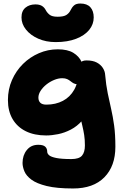

<svg xmlns="http://www.w3.org/2000/svg" viewBox="-20 -810 700 1090"><path d="M395 260Q302 260 245 246Q188 232 158.5 210Q129 188 118.5 162.5Q108 137 108 115Q108 72 132 42Q156 12 197 12Q225 12 236.5 22.5Q248 33 248 51Q248 62 259 71.5Q270 81 300 87Q330 93 385 93Q429 93 445.5 73.5Q462 54 462 16Q462 -17 458 -43Q454 -69 448 -93.5Q442 -118 436 -146.5Q430 -175 425 -212L489 -205Q474 -157 446 -125Q418 -93 382.5 -74.5Q347 -56 310.5 -48.5Q274 -41 242 -41Q175 -41 126.5 -65Q78 -89 51.5 -134Q25 -179 25 -242Q25 -303 48 -355.5Q71 -408 110.5 -447Q150 -486 201 -508Q252 -530 308 -530Q364 -530 396.5 -510Q429 -490 443 -459Q457 -428 457 -395Q457 -366 445 -349Q433 -332 420 -332Q407 -332 398 -337Q389 -342 380.5 -349Q372 -356 361 -361Q350 -366 333 -366Q311 -366 287 -356Q263 -346 243 -330Q223 -314 210.5 -294.5Q198 -275 198 -256Q198 -237 209 -226.5Q220 -216 243 -216Q296 -216 337 -237.5Q378 -259 401.5 -301Q425 -343 425 -404Q425 -437 435 -452Q445 -467 471 -467Q507 -467 529.5 -455Q552 -443 564 -424Q576 -405 577 -385Q582 -327 591.5 -281Q601 -235 611 -191.5Q621 -148 628 -97Q635 -46 635 23Q635 133 572.5 196.5Q510 260 395 260ZM296 -571Q241 -571 197 -590.5Q153 -610 127.5 -642Q102 -674 102 -711Q102 -748 124.5 -766.5Q147 -785 181 -785Q204 -785 218 -776.5Q232 -768 240 -752Q248 -737 262 -726Q276 -715 307 -715Q342 -715 357.5 -725.5Q373 -736 380 -751Q388 -768 400 -779Q412 -790 436 -790Q474 -790 493 -769Q512 -748 512 -711Q512 -672 486.5 -640.5Q461 -609 412.5 -590Q364 -571 296 -571Z"/></svg>

Font: Shantell Sans ExtraBold
Style: Regular
Weight: 800
Designer: Stephen Nixon, Anya Danilova, Shantell Martin
Foundry: Arrow Type
Version: Version 1.011;[c5ecc13dd]